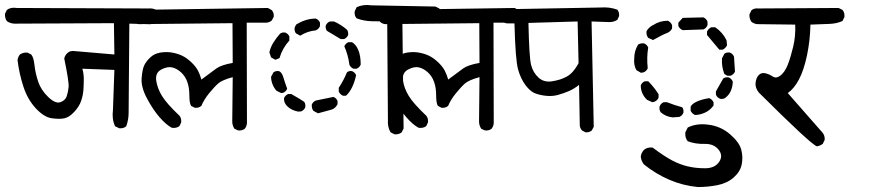

<svg xmlns="http://www.w3.org/2000/svg" viewBox="-28 -588 3548 778"><path d="M455.1 -68.4 438.5 -76.2Q424.8 -104.5 429.7 -142.6L435.5 -304.7L305.7 -309.6Q311.5 -289.1 311.5 -268.6Q311.5 -248 310.1 -225.1Q308.6 -202.1 300.8 -179.2Q293 -156.2 272.5 -134.3Q252 -112.3 231.9 -108.4Q211.9 -104.5 181.2 -108.9Q150.4 -113.3 117.2 -148.9Q84 -184.6 66.9 -236.8Q49.8 -289.1 43 -344.7Q44.9 -357.4 52.7 -367.2Q65.4 -376 83 -375L98.6 -367.2Q108.4 -355.5 111.8 -323.7Q115.2 -292 126.5 -257.8Q137.7 -223.6 167 -195.3Q196.3 -167 216.3 -173.8Q236.3 -180.7 242.2 -197.8Q248 -214.8 250 -235.4Q252 -255.9 232.4 -350.6Q234.4 -363.3 245.6 -373.5Q256.8 -383.8 275.4 -380.9L435.5 -367.2L433.6 -494.1L41 -492.2Q17.6 -490.2 0 -502Q-8.8 -514.6 -7.8 -532.2L0 -547.9Q15.6 -559.6 40 -555.7L572.3 -553.7Q594.7 -555.7 610.4 -544.9Q620.1 -533.2 618.2 -515.6L610.4 -500Q590.8 -487.3 567.4 -490.2L496.1 -492.2Q493.2 -161.1 493.2 -131.8Q493.2 -102.5 483.4 -76.2Q471.7 -66.4 455.1 -68.4Z M936.5 -59.6 921.9 -66.4Q913.1 -80.1 913.1 -95.7L915 -275.4Q872.1 -263.7 856.4 -250Q840.8 -236.3 819.3 -210Q797.9 -183.6 788.1 -159.2Q777.3 -149.4 760.7 -151.4L746.1 -159.2Q739.3 -170.9 739.3 -201.7Q739.3 -232.4 731 -255.9Q722.7 -279.3 705.6 -294.9Q688.5 -310.5 669.4 -314.9Q650.4 -319.3 625.5 -306.2Q600.6 -293 605 -261.7Q609.4 -230.5 628.4 -199.2Q647.5 -168 699.2 -119.1Q708 -108.4 706.1 -91.8L699.2 -77.1Q686.5 -67.4 668 -70.3Q644.5 -83 618.2 -113.3Q591.8 -143.6 567.4 -189.5Q543 -235.4 545.9 -271.5Q548.8 -307.6 556.6 -323.7Q564.5 -339.8 581.1 -355.5Q597.7 -371.1 622.1 -375Q646.5 -378.9 668.9 -375Q691.4 -371.1 710 -362.3Q728.5 -353.5 747.1 -335.9Q765.6 -318.4 774.4 -301.3Q783.2 -284.2 788.1 -265.6Q828.1 -295.9 848.6 -310.5Q869.1 -325.2 915 -333L914.1 -494.1L533.2 -490.2Q521.5 -491.2 512.7 -499Q503.9 -508.8 505.9 -525.4L512.7 -541L527.3 -547.9L1057.6 -555.7L1073.2 -546.9Q1083 -536.1 1081.1 -519.5L1073.2 -504.9Q1063.5 -497.1 1051.8 -496.1H971.7L972.7 -91.8Q972.7 -77.1 963.9 -66.4Q953.1 -57.6 936.5 -59.6Z M1570.3 -43.9 1554.7 -51.8Q1542 -73.2 1543.9 -100.6L1541 -501Q1509.8 -501 1477.5 -502Q1445.3 -502.9 1417 -513.7Q1407.2 -524.4 1409.2 -542L1417 -558.6Q1443.4 -571.3 1476.6 -566.4L1736.3 -561.5L1752 -553.7Q1761.7 -542 1759.8 -524.4L1752 -508.8Q1741.2 -501 1728.5 -500H1602.5L1607.4 -67.4L1599.6 -51.8Q1587.9 -42 1570.3 -43.9ZM1260.7 -128.9 1242.2 -138.7Q1234.4 -148.4 1235.4 -164.1Q1240.2 -175.8 1252 -180.7Q1288.1 -187.5 1323.2 -195.3Q1335 -190.4 1339.8 -178.7V-166Q1331.1 -148.4 1314.5 -143.6ZM1180.7 -135.7Q1154.3 -140.6 1137.7 -155.8Q1121.1 -170.9 1123 -190.4Q1127.9 -202.1 1139.6 -207H1152.3Q1190.4 -185.5 1204.1 -175.8Q1210.9 -168 1209 -153.3Q1204.1 -141.6 1192.4 -136.7ZM1361.3 -200.2Q1349.6 -206.1 1344.7 -216.8V-232.4Q1364.3 -261.7 1377.9 -294.9Q1385.7 -301.8 1398.4 -299.8Q1410.2 -294.9 1415 -283.2Q1402.3 -225.6 1374 -200.2ZM1111.3 -210.9 1091.8 -220.7Q1071.3 -245.1 1070.3 -276.4L1080.1 -294.9Q1089.8 -301.8 1102.5 -299.8Q1114.3 -294.9 1120.1 -274.9Q1126 -254.9 1135.7 -228.5Q1130.9 -216.8 1119.1 -211.9ZM1404.3 -309.6Q1392.6 -314.5 1387.7 -326.2Q1382.8 -365.2 1367.2 -400.4Q1372.1 -412.1 1383.8 -417H1398.4Q1414.1 -408.2 1423.8 -385.3Q1433.6 -362.3 1433.6 -326.2Q1428.7 -314.5 1417 -309.6ZM1087.9 -345.7 1070.3 -355.5 1063.5 -376Q1068.4 -397.5 1080.1 -416Q1091.8 -434.6 1106.4 -451.2Q1114.3 -458 1127.9 -456.1Q1139.6 -451.2 1144.5 -440.4V-423.8Q1116.2 -392.6 1104.5 -352.5ZM1352.5 -429.7 1296.9 -462.9Q1290 -471.7 1292 -484.4Q1296.9 -496.1 1308.6 -501H1325.2Q1352.5 -489.3 1377.9 -467.8Q1383.8 -460 1382.8 -446.3Q1377.9 -434.6 1366.2 -429.7ZM1188.5 -443.4 1170.9 -453.1Q1164.1 -462.9 1166 -476.6L1171.9 -488.3Q1188.5 -499 1209 -505.9Q1229.5 -512.7 1252 -512.7Q1263.7 -507.8 1268.6 -496.1V-482.4Q1263.7 -469.7 1251 -464.8Q1217.8 -461.9 1188.5 -443.4Z M1936.5 -59.6 1921.9 -66.4Q1913.1 -80.1 1913.1 -95.7L1915 -275.4Q1872.1 -263.7 1856.4 -250Q1840.8 -236.3 1819.3 -210Q1797.9 -183.6 1788.1 -159.2Q1777.3 -149.4 1760.7 -151.4L1746.1 -159.2Q1739.3 -170.9 1739.3 -201.7Q1739.3 -232.4 1731 -255.9Q1722.7 -279.3 1705.6 -294.9Q1688.5 -310.5 1669.4 -314.9Q1650.4 -319.3 1625.5 -306.2Q1600.6 -293 1605 -261.7Q1609.4 -230.5 1628.4 -199.2Q1647.5 -168 1699.2 -119.1Q1708 -108.4 1706.1 -91.8L1699.2 -77.1Q1686.5 -67.4 1668 -70.3Q1644.5 -83 1618.2 -113.3Q1591.8 -143.6 1567.4 -189.5Q1543 -235.4 1545.9 -271.5Q1548.8 -307.6 1556.6 -323.7Q1564.5 -339.8 1581.1 -355.5Q1597.7 -371.1 1622.1 -375Q1646.5 -378.9 1668.9 -375Q1691.4 -371.1 1710 -362.3Q1728.5 -353.5 1747.1 -335.9Q1765.6 -318.4 1774.4 -301.3Q1783.2 -284.2 1788.1 -265.6Q1828.1 -295.9 1848.6 -310.5Q1869.1 -325.2 1915 -333L1914.1 -494.1L1533.2 -490.2Q1521.5 -491.2 1512.7 -499Q1503.9 -508.8 1505.9 -525.4L1512.7 -541L1527.3 -547.9L2057.6 -555.7L2073.2 -546.9Q2083 -536.1 2081.1 -519.5L2073.2 -504.9Q2063.5 -497.1 2051.8 -496.1H1971.7L1972.7 -91.8Q1972.7 -77.1 1963.9 -66.4Q1953.1 -57.6 1936.5 -59.6Z M2344.7 -51.8 2330.1 -59.6Q2322.3 -68.4 2321.3 -80.1L2318.4 -244.1Q2297.9 -227.5 2275.9 -218.3Q2253.9 -209 2231.9 -203.1Q2210 -197.3 2185.5 -199.7Q2161.1 -202.1 2141.1 -209.5Q2121.1 -216.8 2101.6 -242.7Q2082 -268.6 2071.3 -306.6Q2060.5 -344.7 2056.6 -493.2H2027.3Q2011.7 -495.1 1998 -503.9Q1990.2 -513.7 1991.2 -529.3L1998 -544.9Q2011.7 -554.7 2030.3 -551.8L2031.2 -550.8L2405.3 -557.6Q2441.4 -560.5 2473.6 -548.8Q2482.4 -538.1 2480.5 -522.5L2473.6 -507.8Q2459 -498 2439.5 -498.5Q2419.9 -499 2369.1 -501L2377.9 -74.2L2370.1 -59.6Q2360.4 -50.8 2344.7 -51.8ZM2261.7 -274.4Q2276.4 -280.3 2290 -294.4Q2303.7 -308.6 2316.4 -332L2312.5 -501L2113.3 -495.1Q2116.2 -356.4 2124 -325.2Q2131.8 -293.9 2154.3 -273.4Q2176.8 -252.9 2210.4 -258.8Q2244.1 -264.6 2261.7 -274.4Z M2799.8 169.9Q2739.3 164.1 2684.6 140.6Q2629.9 117.2 2581.1 78.1Q2570.3 64.5 2568.4 46.9Q2570.3 31.2 2581.1 19.5Q2594.7 7.8 2616.2 9.8Q2663.1 44.9 2694.3 61.5Q2725.6 78.1 2757.8 85.9Q2790 93.8 2829.1 93.8Q2868.2 93.8 2885.7 68.4Q2903.3 43 2883.8 18.6Q2864.3 -5.9 2827.1 -4.9Q2790 -3.9 2758.8 -15.6Q2747.1 -29.3 2749 -51.8L2758.8 -71.3Q2793.9 -88.9 2840.8 -83Q2891.6 -77.1 2929.7 -44.4Q2967.8 -11.7 2975.6 18.6Q2983.4 48.8 2977.5 78.1Q2971.7 107.4 2945.3 130.9Q2918.9 154.3 2879.9 162.1Q2840.8 169.9 2799.8 169.9ZM2697.3 -112.3Q2669.9 -115.2 2649.4 -132.8Q2642.6 -142.6 2644.5 -156.2Q2649.4 -168.9 2661.1 -173.8H2674.8Q2704.1 -162.1 2736.3 -153.3Q2743.2 -144.5 2741.2 -130.9Q2736.3 -119.1 2724.6 -114.3ZM2788.1 -122.1Q2775.4 -127.9 2770.5 -139.6V-155.3Q2775.4 -167 2795.4 -176.3Q2815.4 -185.5 2845.7 -190.4Q2857.4 -185.5 2863.3 -173.8V-160.2Q2847.7 -139.6 2827.1 -130.9Q2806.6 -122.1 2788.1 -122.1ZM2615.2 -173.8 2593.8 -183.6Q2568.4 -208 2568.4 -242.2Q2573.2 -253.9 2585 -258.8H2598.6Q2622.1 -235.4 2640.6 -206.1V-192.4Q2635.7 -180.7 2624 -175.8ZM2890.6 -187.5Q2877.9 -192.4 2873 -204.1V-217.8L2902.3 -269.5Q2911.1 -276.4 2924.8 -274.4Q2936.5 -269.5 2941.4 -256.8Q2939.5 -213.9 2912.1 -192.4Q2904.3 -185.5 2890.6 -187.5ZM2918.9 -281.2 2907.2 -288.1Q2895.5 -317.4 2897.5 -351.6L2907.2 -370.1Q2916 -377 2929.7 -375Q2941.4 -370.1 2946.3 -358.4L2950.2 -297.9Q2945.3 -286.1 2932.6 -281.2ZM2569.3 -293 2550.8 -303.7Q2539.1 -324.2 2542 -351.6Q2542 -381.8 2557.6 -407.2Q2568.4 -414.1 2582 -412.1Q2593.8 -407.2 2598.6 -395.5Q2591.8 -354.5 2596.7 -311.5Q2591.8 -299.8 2580.1 -294.9ZM2886.7 -386.7Q2863.3 -414.1 2836.9 -446.3V-460Q2842.8 -472.7 2854.5 -477.5H2870.1Q2900.4 -457 2916 -424.8L2918 -404.3Q2912.1 -392.6 2900.4 -386.7ZM2618.2 -425.8 2598.6 -434.6Q2589.8 -446.3 2591.8 -461.9Q2602.5 -479.5 2620.1 -487.3Q2645.5 -503.9 2678.7 -503.9Q2690.4 -498 2695.3 -486.3V-472.7Q2688.5 -459 2673.3 -453.6Q2658.2 -448.2 2618.2 -425.8ZM2738.3 -465.8Q2726.6 -470.7 2720.7 -482.4V-496.1L2738.3 -515.6L2822.3 -517.6Q2834 -512.7 2838.9 -500V-486.3Q2834 -473.6 2822.3 -468.8Z M3282.2 4.9Q3259.8 -1 3046.9 -212.9Q3031.2 -232.4 3033.7 -252.9Q3036.1 -273.4 3046.9 -284.2Q3057.6 -294.9 3073.7 -291Q3089.8 -287.1 3103.5 -277.8Q3117.2 -268.6 3134.8 -282.2Q3152.3 -295.9 3164.1 -325.7Q3175.8 -355.5 3186 -398.4Q3196.3 -441.4 3194.3 -488.3L3039.1 -490.2Q3026.4 -492.2 3016.6 -500Q3007.8 -512.7 3008.8 -529.3L3016.6 -545.9Q3027.3 -555.7 3044.9 -553.7L3370.1 -555.7L3385.7 -547.9Q3395.5 -537.1 3393.6 -518.6L3385.7 -502.9Q3362.3 -492.2 3333.5 -491.2Q3304.7 -490.2 3255.9 -488.3Q3254.9 -425.8 3242.2 -364.7Q3229.5 -303.7 3209.5 -266.1Q3189.5 -228.5 3164.1 -210.9L3304.7 -50.8Q3315.4 -38.1 3313.5 -20.5L3305.7 -4.9Q3294.9 2.9 3282.2 4.9Z"/></svg>

Font: JasonHandwriting2
Style: Regular
Weight: 400
Version: Version 1.05.10